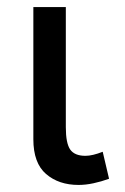

<svg xmlns="http://www.w3.org/2000/svg" viewBox="-20 -510 355 544"><path d="M202.5 14Q146.5 14 110.5 -17Q74.5 -48 74.5 -115.5V-490H166.5V-149.5Q166.5 -104 179 -86.2Q191.5 -68.5 222 -68.5Q242 -68.5 271 -80L289 -3.5Q267 4.5 245 9.2Q223 14 202.5 14Z"/></svg>

Font: Geologica Light
Style: Regular
Weight: 300
Designer: Sindre Bremnes, Frode Helland
Foundry: Monokrom Skriftforlag AS
Version: Version 1.010; ttfautohint (v1.8.4.7-5d5b);gftools[0.9.28]